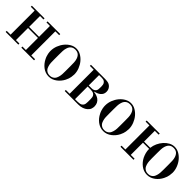

<svg xmlns="http://www.w3.org/2000/svg" viewBox="196 -1354 2268 2268"><g transform="rotate(45 1330.5 -219.5)"><path d="M514 -420H450V-18H514V0H302V-18H360V-220H194V-18H252V0H40V-18H104V-420H40V-438H252V-420H194V-238H360V-420H302V-438H514Z M771 -453Q810 -453 845.5 -433Q881 -413 908.5 -380Q936 -347 952.5 -304.5Q969 -262 969 -218Q969 -204 964.5 -173Q960 -142 941 -104Q929 -80 911.5 -59Q894 -38 872.5 -21.5Q851 -5 825.5 4.5Q800 14 771 14Q742 14 716 4.5Q690 -5 668.5 -21.5Q647 -38 630 -59Q613 -80 601 -104Q591 -123 585.5 -140.5Q580 -158 577 -173Q574 -188 573.5 -199.5Q573 -211 573 -218Q573 -262 589.5 -304.5Q606 -347 633.5 -380Q661 -413 696.5 -433Q732 -453 771 -453ZM675 -256V-176Q675 -147 676 -122Q677 -97 685 -71Q688 -61 693.5 -49Q699 -37 709 -27Q719 -17 734 -10Q749 -3 771 -3Q793 -3 808 -10Q823 -17 833 -27Q843 -37 848.5 -49Q854 -61 857 -71Q865 -97 866 -122Q867 -147 867 -176V-256Q867 -288 866 -315.5Q865 -343 857 -368Q850 -389 840 -402.5Q830 -416 818 -423Q806 -430 793.5 -432.5Q781 -435 771 -435Q760 -435 748 -432.5Q736 -430 724 -423Q712 -416 701.5 -402.5Q691 -389 685 -368Q677 -343 676 -315.5Q675 -288 675 -256Z M1027 -438H1261Q1284 -438 1310 -433.5Q1336 -429 1357 -408Q1365 -400 1374 -383.5Q1383 -367 1383 -341Q1383 -299 1349 -272Q1335 -261 1316.5 -253.5Q1298 -246 1281 -243V-237Q1301 -235 1322.5 -228Q1344 -221 1361 -209Q1405 -177 1405 -118Q1405 -103 1398.5 -81Q1392 -59 1368 -38Q1348 -20 1318.5 -10Q1289 0 1254 0H1027V-18H1091V-420H1027ZM1181 -229V-18H1227Q1244 -18 1262 -21.5Q1280 -25 1294 -40Q1306 -54 1308.5 -70Q1311 -86 1311 -103V-150Q1311 -164 1308.5 -179Q1306 -194 1295 -207Q1281 -222 1262.5 -225.5Q1244 -229 1227 -229ZM1181 -420V-247H1229Q1251 -247 1264 -254Q1277 -261 1283 -269Q1292 -280 1294 -297Q1296 -314 1296 -339Q1296 -354 1293.5 -371Q1291 -388 1278 -402Q1267 -413 1254 -416.5Q1241 -420 1229 -420Z M1683 -453Q1722 -453 1757.5 -433Q1793 -413 1820.5 -380Q1848 -347 1864.5 -304.5Q1881 -262 1881 -218Q1881 -204 1876.5 -173Q1872 -142 1853 -104Q1841 -80 1823.5 -59Q1806 -38 1784.5 -21.5Q1763 -5 1737.5 4.5Q1712 14 1683 14Q1654 14 1628 4.5Q1602 -5 1580.5 -21.5Q1559 -38 1542 -59Q1525 -80 1513 -104Q1503 -123 1497.5 -140.5Q1492 -158 1489 -173Q1486 -188 1485.5 -199.5Q1485 -211 1485 -218Q1485 -262 1501.5 -304.5Q1518 -347 1545.5 -380Q1573 -413 1608.5 -433Q1644 -453 1683 -453ZM1587 -256V-176Q1587 -147 1588 -122Q1589 -97 1597 -71Q1600 -61 1605.5 -49Q1611 -37 1621 -27Q1631 -17 1646 -10Q1661 -3 1683 -3Q1705 -3 1720 -10Q1735 -17 1745 -27Q1755 -37 1760.5 -49Q1766 -61 1769 -71Q1777 -97 1778 -122Q1779 -147 1779 -176V-256Q1779 -288 1778 -315.5Q1777 -343 1769 -368Q1762 -389 1752 -402.5Q1742 -416 1730 -423Q1718 -430 1705.5 -432.5Q1693 -435 1683 -435Q1672 -435 1660 -432.5Q1648 -430 1636 -423Q1624 -416 1613.5 -402.5Q1603 -389 1597 -368Q1589 -343 1588 -315.5Q1587 -288 1587 -256Z M2112 -240H2216Q2220 -280 2237.5 -318Q2255 -356 2281.5 -386Q2308 -416 2341.5 -434.5Q2375 -453 2413 -453Q2452 -453 2487.5 -433Q2523 -413 2550.5 -380Q2578 -347 2594.5 -304.5Q2611 -262 2611 -218Q2611 -204 2606.5 -173Q2602 -142 2583 -104Q2571 -80 2554 -59Q2537 -38 2515.5 -21.5Q2494 -5 2468 4.5Q2442 14 2413 14Q2383 14 2357.5 4.5Q2332 -5 2310.5 -21.5Q2289 -38 2272 -59Q2255 -80 2243 -104Q2231 -129 2223 -158.5Q2215 -188 2215 -222H2112V-18H2176V0H1958V-18H2022V-420H1958V-438H2176V-420H2112ZM2317 -256V-166Q2317 -143 2318.5 -118.5Q2320 -94 2327 -71Q2330 -61 2335.5 -49Q2341 -37 2351 -27Q2361 -17 2376 -10Q2391 -3 2413 -3Q2435 -3 2450 -10Q2465 -17 2475 -27Q2485 -37 2490.5 -49Q2496 -61 2499 -71Q2506 -94 2507.5 -118.5Q2509 -143 2509 -166V-256Q2509 -288 2508 -315.5Q2507 -343 2499 -368Q2492 -389 2482 -402.5Q2472 -416 2460 -423Q2448 -430 2435.5 -432.5Q2423 -435 2413 -435Q2402 -435 2390 -432.5Q2378 -430 2366 -423Q2354 -416 2344 -402.5Q2334 -389 2327 -368Q2319 -343 2318 -315.5Q2317 -288 2317 -256Z"/></g></svg>

Font: EIisabethische
Style: Book
Weight: 400
Designer: Salychow
Version: Version 1.3